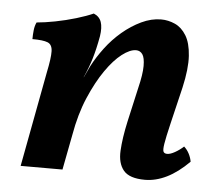

<svg xmlns="http://www.w3.org/2000/svg" viewBox="-41 -512 649 567"><g transform="rotate(5 283.0 -229.0)"><path d="M39 0 92 -282Q101 -325 100.5 -345Q100 -365 86.5 -370.5Q73 -376 41 -376Q41 -389 42.5 -402.5Q44 -416 49 -426Q73 -428 104 -434Q135 -440 165 -449Q195 -458 215 -467Q232 -460 237.5 -444Q243 -428 239 -402Q232 -363 223.5 -335Q215 -307 202 -278L183 -104L163 0ZM415 -467Q436 -467 456 -458Q476 -449 489.5 -427Q503 -405 505.5 -367Q508 -329 495 -272L469 -163Q459 -121 456 -102Q453 -83 456 -78Q459 -73 467 -73Q476 -73 489.5 -80.5Q503 -88 515 -99Q524 -91 530 -79.5Q536 -68 538 -56Q505 -23 472.5 -7Q440 9 408 9Q362 9 344.5 -12Q327 -33 329 -70.5Q331 -108 342 -158L365 -260Q375 -301 375 -325.5Q375 -350 368 -360Q361 -370 349 -370Q331 -370 307.5 -352Q284 -334 260 -299.5Q236 -265 215 -216Q194 -167 183 -104L178 -226L218 -311Q232 -338 253 -366Q274 -394 300.5 -416.5Q327 -439 356.5 -453Q386 -467 415 -467Z"/></g></svg>

Font: Vollkorn SemiBold
Style: Italic
Weight: 600
Italic angle: -11°
Designer: Friedrich Althausen
Foundry: Friedrich Althausen
Version: Version 5.000